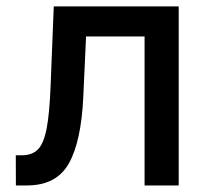

<svg xmlns="http://www.w3.org/2000/svg" viewBox="-20 -565 634 585"><path d="M28.4 0 28.1 -92H47.6Q78.1 -92 95.7 -109.9Q113.3 -127.8 122.2 -173.8Q131 -219.8 134.2 -304L143.8 -545.5H524.5V0H420.5V-453.8H242.2L233.7 -268.5Q227.3 -133.2 189.5 -66.6Q151.6 0 62.5 0Z"/></svg>

Font: Inter UI Medium
Style: Regular
Weight: 500
Designer: Rasmus Andersson
Foundry: rsms
Version: 3.2;8d6f07862